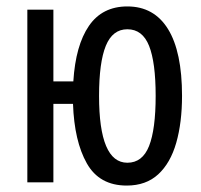

<svg xmlns="http://www.w3.org/2000/svg" viewBox="-20 -567 624 597"><path d="M374 10Q289 10 250 -59Q211 -128 207 -244H146V0H65V-537H146V-314H208Q215 -426 256.5 -486.5Q298 -547 376 -547Q459 -547 502.5 -476.5Q546 -406 546 -269Q546 -186 528 -123Q510 -60 472 -25Q434 10 374 10ZM376 -61Q423 -61 443.5 -113Q464 -165 464 -269Q464 -373 443.5 -424.5Q423 -476 376 -476Q330 -476 309 -424.5Q288 -373 288 -269Q288 -61 376 -61Z"/></svg>

Font: Noto Sans ExtraCondensed
Style: Regular
Weight: 400
Width: 2
Designer: Monotype Design Team
Foundry: Monotype Imaging Inc.
Version: Version 2.013; ttfautohint (v1.8.4.7-5d5b)